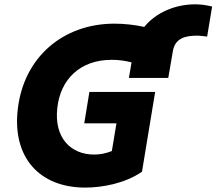

<svg xmlns="http://www.w3.org/2000/svg" viewBox="-20 -845 987 875"><path d="M869.3 -825.3C780.9 -825.3 691.8 -789.4 637.4 -722.3C594.8 -731.9 545.5 -737.2 501.4 -737.2C268.5 -737.2 88.4 -585.2 61.1 -348C35.2 -130 157.7 9.9 368.6 9.9C443.9 9.9 548.7 -8.2 627.1 -62.5L687.1 -426.1H387.4L364 -283H510.7L489.7 -156.6C463.1 -146.3 437.5 -140.6 409.4 -140.6C302.9 -140.6 225.9 -216.6 241.1 -352.3C255 -483 344.5 -572.4 489.3 -572.4C518.8 -572.4 550.4 -568.5 579.5 -560.7L567.5 -489.7H746.8L767.8 -611.9C777.7 -672.2 827.1 -682.5 878.2 -682.5C893.8 -682.5 908.4 -679.7 924 -678.3L946.7 -815.3C919.7 -821.7 895.6 -825.3 869.3 -825.3Z"/></svg>

Font: TID UI Extra Bold
Style: Italic
Weight: 800
Italic angle: -9.39999°
Designer: The TID Project Authors
Foundry: Bakken & Bæck
Version: Version 1.001;hotconv 1.0.109;makeotfexe 2.5.65596